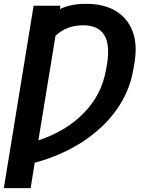

<svg xmlns="http://www.w3.org/2000/svg" viewBox="-24 -756 753 980"><path d="M284.2 -726.6 281.2 -709.5Q308.6 -722.7 342 -729.7Q375.5 -736.8 416 -736.3Q504.9 -736.8 566.4 -700.2Q627.9 -663.6 653.6 -594Q679.2 -524.4 660.6 -424.3L655.3 -395Q636.2 -287.1 569.8 -194.3Q503.4 -101.6 397.2 -32.2Q291 37.1 153.3 74.7L132.3 204.1H-4.4L147.5 -726.6ZM171.9 -39.6Q311.5 -85.4 402.6 -178Q493.7 -270.5 516.1 -395L522 -426.3Q532.2 -484.9 524.9 -530Q517.6 -575.2 487.5 -600.8Q457.5 -626.5 399.9 -627Q314.9 -626.5 259.3 -573.2Z"/></svg>

Font: Inter Semi Bold
Style: Italic
Weight: 600
Italic angle: -9.39999°
Designer: Rasmus Andersson
Foundry: rsms
Version: Version 4.000;git-3c8e0fc